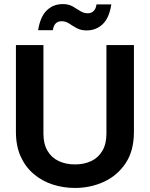

<svg xmlns="http://www.w3.org/2000/svg" viewBox="-20 -923 742 950"><path d="M351 7Q293.5 7 240.9 -10Q188.4 -27 147.4 -61.6Q106.3 -96.1 82.6 -148.1Q58.8 -200.2 58.8 -270.7V-700H194.9V-261.6Q194.9 -211.2 214.8 -177.1Q234.7 -142.9 270.2 -126.2Q305.6 -109.5 351 -109.5Q396.4 -109.5 431.6 -126.2Q466.8 -142.9 486.7 -177.1Q506.6 -211.2 506.6 -261.6V-700H642.7V-270.7Q642.7 -177.1 601.7 -115.6Q560.6 -54.1 494.1 -23.5Q427.6 7 351 7ZM168.6 -773.5Q179.2 -840.6 211.5 -871.7Q243.8 -902.8 290.9 -902.8Q319.4 -902.8 339.5 -891.3Q359.5 -879.8 377 -868.5Q394.5 -857.3 414.5 -857.3Q431.5 -857.3 443 -868.3Q454.5 -879.3 457.5 -901.3H530.8Q520.7 -834.6 488.2 -803.5Q455.6 -772.5 408.5 -772.5Q380 -772.5 359.7 -783.7Q339.4 -795 322.2 -806.5Q304.9 -818 284.9 -818Q247.9 -818 241.4 -773.5Z"/></svg>

Font: Envelope Sans Variable
Style: Regular
Weight: 500
Designer: Andreas Rasmussen / Norman Anderson
Foundry: mail.de GmbH
Version: Version 1.150